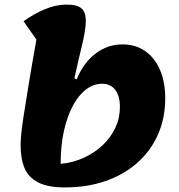

<svg xmlns="http://www.w3.org/2000/svg" viewBox="-20 -794 782 839"><path d="M263 25Q190 25 147.5 3.5Q105 -18 87.5 -59Q70 -100 70 -160Q70 -180 73 -210.5Q76 -241 84 -292Q92 -343 105 -423Q118 -503 139 -621L83 -701Q125 -732 174.5 -753Q224 -774 270 -774Q317 -774 336 -757.5Q355 -741 355 -703Q355 -665 339 -599Q323 -533 305 -452L315 -447Q344 -519 397 -559.5Q450 -600 515 -600Q572 -600 614 -571Q656 -542 679 -489Q702 -436 702 -365Q702 -278 670.5 -206.5Q639 -135 580.5 -83Q522 -31 441.5 -3Q361 25 263 25ZM245 -78Q299 -83 346 -104.5Q393 -126 428.5 -159.5Q464 -193 484 -235.5Q504 -278 504 -326Q504 -375 483.5 -401.5Q463 -428 426 -428Q389 -428 356.5 -403.5Q324 -379 299 -333Q274 -287 259.5 -222.5Q245 -158 245 -78Z"/></svg>

Font: Lemonada
Style: Regular
Weight: 400
Designer: Mohamed Gaber (Arabic), Eduardo Tunni (Latin)
Foundry: Kief Type Foundry
Version: Version 4.005